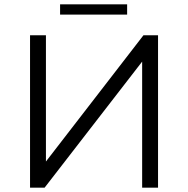

<svg xmlns="http://www.w3.org/2000/svg" viewBox="-20 -862 864 882"><path d="M118 0V-700H191V-120L639 -700H706V0H633V-579L185 0ZM256 -795V-842H564V-795Z"/></svg>

Font: MOST Montserrat
Style: Regular
Weight: 400
Designer: Julieta Ulanovsky
Foundry: Julieta Ulanovsky
Version: Version 8.000;March 11, 2024;FontCreator 15.0.0.2926 64-bit